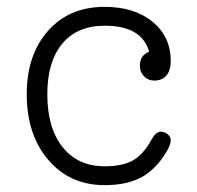

<svg xmlns="http://www.w3.org/2000/svg" viewBox="-20 -530 574 560"><path d="M449 -146Q460 -146 469 -138.5Q478 -131 478 -121Q478 -108 466 -88Q435 -36 392.5 -13Q350 10 285 10Q184 10 121 -63.5Q58 -137 58 -255Q58 -370 120 -440Q182 -510 285 -510Q372 -510 425 -466.5Q478 -423 478 -352Q478 -325 465.5 -310Q453 -295 430 -295Q412 -295 400 -307.5Q388 -320 388 -338Q388 -369 415 -379Q394 -455 285 -455Q205 -455 161.5 -402.5Q118 -350 118 -255Q118 -157 162.5 -101Q207 -45 285 -45Q337 -45 367.5 -62Q398 -79 422 -123Q435 -146 449 -146Z"/></svg>

Font: Solway Light
Style: Regular
Weight: 300
Designer: Mariya V. Pigoulevskaya
Foundry: The Northern Block Ltd.
Version: Version 1.000;hotconv 1.0.109;makeotfexe 2.5.65596